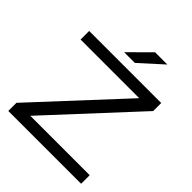

<svg xmlns="http://www.w3.org/2000/svg" viewBox="-257 -1112 1266 1266"><g transform="rotate(45 376.5 -479.0)"><path d="M37 0V-76L625 -710L675 -670H41V-750H713V-675L125 -40L80 -80H716V0ZM448 -958H562L403 -814H303Z"/></g></svg>

Font: Unbounded Light
Style: Regular
Weight: 300
Designer: Luke Prowse, Jean-Baptiste Morizot, Fátima Lázaro, Florian Runge
Foundry: NaN
Version: Version 1.700